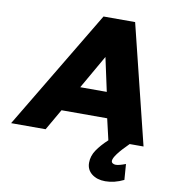

<svg xmlns="http://www.w3.org/2000/svg" viewBox="-154 -792 1020 1118"><g transform="rotate(10 356.0 -233.5)"><path d="M491 -125 520 0H728L554 -705H367L-55 0H149L221 -125ZM419 -475 462 -276H305ZM587 133Q576 133 568.5 128Q561 123 561 114Q561 84 646 0H520Q480 37 456 72.5Q432 108 432 148Q432 189 463 213.5Q494 238 543 238Q597 238 652 211L645 118Q606 133 587 133Z"/></g></svg>

Font: Geom Black
Style: Bold Italic
Weight: 900
Italic angle: -10°
Version: Version 1.102